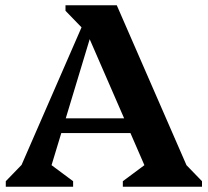

<svg xmlns="http://www.w3.org/2000/svg" viewBox="-20 -710 790 730"><path d="M2 0V-21L62 -83L290 -606L229 -669V-690H424L689 -82L748 -21V0H447V-21L529 -82L476 -204H213L176 -82L258 -21V0ZM230 -260H452L321 -561Z"/></svg>

Font: Platypi SemiBold
Style: Regular
Weight: 600
Designer: David Sargent
Foundry: Bolt Cutter Type
Version: Version 1.200; ttfautohint (v1.8.4.7-5d5b)